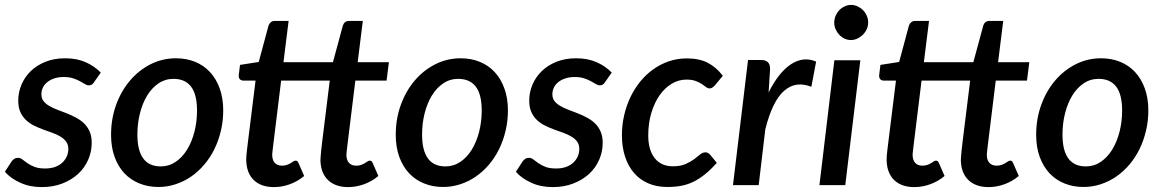

<svg xmlns="http://www.w3.org/2000/svg" viewBox="-25 -756 4746 784"><path d="M359 -420.5Q354.5 -413.5 349.8 -410.5Q345 -407.5 338 -407.5Q330 -407.5 321.5 -412.8Q313 -418 301.2 -424.5Q289.5 -431 273.5 -436.2Q257.5 -441.5 235 -441.5Q214 -441.5 197.2 -436Q180.5 -430.5 168.5 -421Q156.5 -411.5 150.2 -398.5Q144 -385.5 144 -371Q144 -354.5 152.8 -343.2Q161.5 -332 176 -323.5Q190.5 -315 209 -308Q227.5 -301 246.8 -293.5Q266 -286 284.5 -276.2Q303 -266.5 317.5 -252.8Q332 -239 340.8 -219.5Q349.5 -200 349.5 -173Q349.5 -137 335.2 -104Q321 -71 294.2 -46.2Q267.5 -21.5 229.8 -6.8Q192 8 145.5 8Q97 8 57.8 -9.8Q18.5 -27.5 -5 -54.5L21.5 -95.5Q26.5 -103 33 -107.2Q39.5 -111.5 49 -111.5Q58 -111.5 66.5 -104.8Q75 -98 86.8 -89.8Q98.5 -81.5 115.5 -74.8Q132.5 -68 159.5 -68Q182 -68 199.5 -74.2Q217 -80.5 229 -91.5Q241 -102.5 247.5 -117Q254 -131.5 254 -147.5Q254 -165.5 245.2 -177.5Q236.5 -189.5 222 -198.2Q207.5 -207 189.2 -213.5Q171 -220 151.8 -227Q132.5 -234 114.2 -243Q96 -252 81.5 -265.5Q67 -279 58.2 -298.2Q49.5 -317.5 49.5 -345.5Q49.5 -378.5 62.5 -409.8Q75.5 -441 100 -465Q124.5 -489 160 -503.5Q195.5 -518 241 -518Q288.5 -518 324.8 -502Q361 -486 386.5 -459.5Z M631.5 -76.5Q665 -76.5 692.5 -95.2Q720 -114 739.2 -145.5Q758.5 -177 769 -218.2Q779.5 -259.5 779.5 -304.5Q779.5 -370.5 755.2 -402.2Q731 -434 683.5 -434Q649.5 -434 622.2 -415.5Q595 -397 576 -366Q557 -335 546.5 -293.5Q536 -252 536 -206.5Q536 -76.5 631.5 -76.5ZM622 7.5Q580 7.5 544.5 -6.8Q509 -21 483.2 -48.2Q457.5 -75.5 443 -115.2Q428.5 -155 428.5 -205.5Q428.5 -271 449.2 -328Q470 -385 506 -427.2Q542 -469.5 590.2 -493.8Q638.5 -518 693.5 -518Q735.5 -518 771 -503.8Q806.5 -489.5 832 -462.2Q857.5 -435 872 -395.2Q886.5 -355.5 886.5 -305Q886.5 -262 877 -222Q867.5 -182 850.5 -147.2Q833.5 -112.5 809.2 -84Q785 -55.5 755.8 -35.2Q726.5 -15 692.5 -3.8Q658.5 7.5 622 7.5Z M980.5 -100.5Q980.5 -104 980.5 -108.8Q980.5 -113.5 981.2 -122.5Q982 -131.5 983.8 -146.5Q985.5 -161.5 988.5 -185L1018.5 -427H968Q959.5 -427 954.2 -432.8Q949 -438.5 950 -449.5L955 -491L1031.5 -503L1071.5 -651.5Q1074.5 -660 1080.8 -665.2Q1087 -670.5 1096.5 -670.5H1153.5L1132.5 -502H1334.5L1375 -651.5Q1377.5 -660 1383.8 -665.2Q1390 -670.5 1399.5 -670.5H1456.5L1435.5 -502H1563L1553.5 -427H1426L1397 -191Q1394.5 -170.5 1393 -158.2Q1391.5 -146 1390.8 -138.8Q1390 -131.5 1389.8 -128.8Q1389.5 -126 1389.5 -124.5Q1389.5 -102.5 1400 -91Q1410.5 -79.5 1429.5 -79.5Q1441.5 -79.5 1450 -82.8Q1458.5 -86 1464.8 -89.8Q1471 -93.5 1475.8 -96.8Q1480.5 -100 1484.5 -100Q1489.5 -100 1492 -97.8Q1494.5 -95.5 1497 -90L1520 -37.5Q1494 -15.5 1461.8 -3.8Q1429.5 8 1396.5 8Q1345 8 1315 -20.2Q1285 -48.5 1283.5 -100.5Q1283.5 -104 1283.8 -108.8Q1284 -113.5 1284.8 -122.5Q1285.5 -131.5 1287 -146.5Q1288.5 -161.5 1291.5 -185L1321.5 -427H1123L1094 -191Q1091.5 -170.5 1090 -158.2Q1088.5 -146 1087.8 -138.8Q1087 -131.5 1086.8 -128.8Q1086.5 -126 1086.5 -124.5Q1086.5 -102.5 1097 -91Q1107.5 -79.5 1126.5 -79.5Q1138 -79.5 1146.8 -82.8Q1155.5 -86 1161.8 -89.8Q1168 -93.5 1172.8 -96.8Q1177.5 -100 1181.5 -100Q1186.5 -100 1189 -97.8Q1191.5 -95.5 1194 -90L1217 -37.5Q1191 -15.5 1158.8 -3.8Q1126.5 8 1093.5 8Q1041.5 8 1011.8 -20.2Q982 -48.5 980.5 -100.5Z M1794 -76.5Q1827.5 -76.5 1855 -95.2Q1882.5 -114 1901.8 -145.5Q1921 -177 1931.5 -218.2Q1942 -259.5 1942 -304.5Q1942 -370.5 1917.8 -402.2Q1893.5 -434 1846 -434Q1812 -434 1784.8 -415.5Q1757.5 -397 1738.5 -366Q1719.5 -335 1709 -293.5Q1698.5 -252 1698.5 -206.5Q1698.5 -76.5 1794 -76.5ZM1784.5 7.5Q1742.5 7.5 1707 -6.8Q1671.5 -21 1645.8 -48.2Q1620 -75.5 1605.5 -115.2Q1591 -155 1591 -205.5Q1591 -271 1611.8 -328Q1632.5 -385 1668.5 -427.2Q1704.5 -469.5 1752.8 -493.8Q1801 -518 1856 -518Q1898 -518 1933.5 -503.8Q1969 -489.5 1994.5 -462.2Q2020 -435 2034.5 -395.2Q2049 -355.5 2049 -305Q2049 -262 2039.5 -222Q2030 -182 2013 -147.2Q1996 -112.5 1971.8 -84Q1947.5 -55.5 1918.2 -35.2Q1889 -15 1855 -3.8Q1821 7.5 1784.5 7.5Z M2445.5 -420.5Q2441 -413.5 2436.2 -410.5Q2431.5 -407.5 2424.5 -407.5Q2416.5 -407.5 2408 -412.8Q2399.5 -418 2387.8 -424.5Q2376 -431 2360 -436.2Q2344 -441.5 2321.5 -441.5Q2300.5 -441.5 2283.8 -436Q2267 -430.5 2255 -421Q2243 -411.5 2236.8 -398.5Q2230.5 -385.5 2230.5 -371Q2230.5 -354.5 2239.2 -343.2Q2248 -332 2262.5 -323.5Q2277 -315 2295.5 -308Q2314 -301 2333.2 -293.5Q2352.5 -286 2371 -276.2Q2389.5 -266.5 2404 -252.8Q2418.5 -239 2427.2 -219.5Q2436 -200 2436 -173Q2436 -137 2421.8 -104Q2407.5 -71 2380.8 -46.2Q2354 -21.5 2316.2 -6.8Q2278.5 8 2232 8Q2183.5 8 2144.2 -9.8Q2105 -27.5 2081.5 -54.5L2108 -95.5Q2113 -103 2119.5 -107.2Q2126 -111.5 2135.5 -111.5Q2144.5 -111.5 2153 -104.8Q2161.5 -98 2173.2 -89.8Q2185 -81.5 2202 -74.8Q2219 -68 2246 -68Q2268.5 -68 2286 -74.2Q2303.5 -80.5 2315.5 -91.5Q2327.5 -102.5 2334 -117Q2340.5 -131.5 2340.5 -147.5Q2340.5 -165.5 2331.8 -177.5Q2323 -189.5 2308.5 -198.2Q2294 -207 2275.8 -213.5Q2257.5 -220 2238.2 -227Q2219 -234 2200.8 -243Q2182.5 -252 2168 -265.5Q2153.5 -279 2144.8 -298.2Q2136 -317.5 2136 -345.5Q2136 -378.5 2149 -409.8Q2162 -441 2186.5 -465Q2211 -489 2246.5 -503.5Q2282 -518 2327.5 -518Q2375 -518 2411.2 -502Q2447.5 -486 2473 -459.5Z M2902 -91Q2876.5 -62.5 2853 -43.8Q2829.5 -25 2805.8 -13.5Q2782 -2 2756.2 2.8Q2730.5 7.5 2700 7.5Q2655.5 7.5 2621 -7.8Q2586.5 -23 2563 -50.8Q2539.5 -78.5 2527 -117.5Q2514.5 -156.5 2514.5 -204Q2514.5 -245 2523.5 -284.5Q2532.5 -324 2549 -358.8Q2565.5 -393.5 2589.2 -422.8Q2613 -452 2642.5 -473Q2672 -494 2706.5 -505.8Q2741 -517.5 2779.5 -517.5Q2830.5 -517.5 2865.2 -499.5Q2900 -481.5 2926.5 -446.5L2892.5 -405.5Q2888.5 -401.5 2883.5 -398.2Q2878.5 -395 2872.5 -395Q2865 -395 2858 -400.5Q2851 -406 2841 -412.8Q2831 -419.5 2816 -425.2Q2801 -431 2777.5 -431Q2746 -431 2717.8 -414Q2689.5 -397 2668.2 -366.8Q2647 -336.5 2634.5 -294.5Q2622 -252.5 2622 -203Q2622 -144 2648.2 -110.5Q2674.5 -77 2722.5 -77Q2753.5 -77 2774 -86Q2794.5 -95 2808.8 -105.5Q2823 -116 2833.5 -125Q2844 -134 2855.5 -134Q2866 -134 2875 -124L2902 -91Z M2968 0 3029.5 -511H3083.5Q3101 -511 3110.2 -502.2Q3119.5 -493.5 3119.5 -475L3113.5 -378.5Q3133.5 -418.5 3156.2 -447.5Q3179 -476.5 3203.8 -493Q3228.5 -509.5 3254.5 -512.8Q3280.5 -516 3307.5 -504.5L3288 -401.5Q3224.5 -427 3176.8 -385.2Q3129 -343.5 3100 -228L3073 0Z M3488 -510 3426.5 0H3321L3382 -510ZM3520 -664Q3520 -649.5 3514 -636.5Q3508 -623.5 3498 -613.8Q3488 -604 3475.5 -598.2Q3463 -592.5 3449.5 -592.5Q3436 -592.5 3423.8 -598.2Q3411.5 -604 3402.2 -613.8Q3393 -623.5 3387.2 -636.5Q3381.5 -649.5 3381.5 -664Q3381.5 -678.5 3387.2 -691.8Q3393 -705 3402.5 -714.8Q3412 -724.5 3424.5 -730.2Q3437 -736 3450 -736Q3463.5 -736 3476.2 -730.2Q3489 -724.5 3498.8 -714.8Q3508.5 -705 3514.2 -692Q3520 -679 3520 -664Z M3595.5 -100.5Q3595.5 -104 3595.5 -108.8Q3595.5 -113.5 3596.2 -122.5Q3597 -131.5 3598.8 -146.5Q3600.5 -161.5 3603.5 -185L3633.5 -427H3583Q3574.5 -427 3569.2 -432.8Q3564 -438.5 3565 -449.5L3570 -491L3646.5 -503L3686.5 -651.5Q3689.5 -660 3695.8 -665.2Q3702 -670.5 3711.5 -670.5H3768.5L3747.5 -502H3949.5L3990 -651.5Q3992.5 -660 3998.8 -665.2Q4005 -670.5 4014.5 -670.5H4071.5L4050.5 -502H4178L4168.5 -427H4041L4012 -191Q4009.5 -170.5 4008 -158.2Q4006.5 -146 4005.8 -138.8Q4005 -131.5 4004.8 -128.8Q4004.5 -126 4004.5 -124.5Q4004.5 -102.5 4015 -91Q4025.5 -79.5 4044.5 -79.5Q4056.5 -79.5 4065 -82.8Q4073.5 -86 4079.8 -89.8Q4086 -93.5 4090.8 -96.8Q4095.5 -100 4099.5 -100Q4104.5 -100 4107 -97.8Q4109.5 -95.5 4112 -90L4135 -37.5Q4109 -15.5 4076.8 -3.8Q4044.5 8 4011.5 8Q3960 8 3930 -20.2Q3900 -48.5 3898.5 -100.5Q3898.5 -104 3898.8 -108.8Q3899 -113.5 3899.8 -122.5Q3900.5 -131.5 3902 -146.5Q3903.5 -161.5 3906.5 -185L3936.5 -427H3738L3709 -191Q3706.5 -170.5 3705 -158.2Q3703.5 -146 3702.8 -138.8Q3702 -131.5 3701.8 -128.8Q3701.5 -126 3701.5 -124.5Q3701.5 -102.5 3712 -91Q3722.5 -79.5 3741.5 -79.5Q3753 -79.5 3761.8 -82.8Q3770.5 -86 3776.8 -89.8Q3783 -93.5 3787.8 -96.8Q3792.5 -100 3796.5 -100Q3801.5 -100 3804 -97.8Q3806.5 -95.5 3809 -90L3832 -37.5Q3806 -15.5 3773.8 -3.8Q3741.5 8 3708.5 8Q3656.5 8 3626.8 -20.2Q3597 -48.5 3595.5 -100.5Z M4409 -76.5Q4442.5 -76.5 4470 -95.2Q4497.5 -114 4516.8 -145.5Q4536 -177 4546.5 -218.2Q4557 -259.5 4557 -304.5Q4557 -370.5 4532.8 -402.2Q4508.5 -434 4461 -434Q4427 -434 4399.8 -415.5Q4372.5 -397 4353.5 -366Q4334.5 -335 4324 -293.5Q4313.5 -252 4313.5 -206.5Q4313.5 -76.5 4409 -76.5ZM4399.5 7.5Q4357.5 7.5 4322 -6.8Q4286.5 -21 4260.8 -48.2Q4235 -75.5 4220.5 -115.2Q4206 -155 4206 -205.5Q4206 -271 4226.8 -328Q4247.5 -385 4283.5 -427.2Q4319.5 -469.5 4367.8 -493.8Q4416 -518 4471 -518Q4513 -518 4548.5 -503.8Q4584 -489.5 4609.5 -462.2Q4635 -435 4649.5 -395.2Q4664 -355.5 4664 -305Q4664 -262 4654.5 -222Q4645 -182 4628 -147.2Q4611 -112.5 4586.8 -84Q4562.5 -55.5 4533.2 -35.2Q4504 -15 4470 -3.8Q4436 7.5 4399.5 7.5Z"/></svg>

Font: Lato Semibold
Style: Italic
Weight: 600
Italic angle: -7°
Designer: Lukasz Dziedzic
Foundry: tyPoland Lukasz Dziedzic
Version: Version 2.006; 2014-01-15